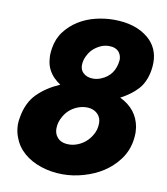

<svg xmlns="http://www.w3.org/2000/svg" viewBox="-78 -738 707 815"><g transform="rotate(10 275.0 -330.0)"><path d="M246.5 12Q197.5 12 153.2 -2.5Q109 -17 78 -44Q47 -71 33 -109.5Q23.5 -134.5 23 -163Q23 -179 26.5 -196Q37.5 -260 75.5 -298Q113.5 -336 171 -361Q156 -370.5 142.5 -384Q129 -397.5 119.8 -415.5Q110.5 -433.5 108 -456L106.5 -475Q106.5 -490 109.5 -508Q116.5 -550.5 140.2 -581.2Q164 -612 197.2 -632.5Q230.5 -653 269.8 -662.5Q309 -672 348 -672Q441.5 -672 497 -625.5Q544 -585.5 544 -521.5Q544 -505.5 541 -487Q532 -436 504 -405.2Q476 -374.5 431 -351Q506 -315 519 -239L521 -217Q521 -147.5 482.5 -97Q430.5 -28 336 -1Q291.5 12 246.5 12ZM302.5 -410.5Q321 -410.5 336 -417Q394.5 -440 401 -508Q401 -527 390.5 -541Q376 -558.5 347 -558.5Q329.5 -558.5 313.5 -552Q277.5 -536 261.5 -507Q247 -483 247 -459Q247 -439 259 -427Q275.5 -410.5 302.5 -410.5ZM250.5 -117.5Q269.5 -117.5 288 -125Q325 -139.5 346.5 -175Q361.5 -199 361.5 -228Q361.5 -250.5 348 -265.5Q329.5 -285.5 298.5 -285.5Q279.5 -285.5 261 -278.5Q222.5 -263.5 203 -229.5Q187 -203 187 -175Q187 -152.5 200 -137.5Q216 -117.5 250.5 -117.5Z"/></g></svg>

Font: Lucymar Sans
Style: Bold Italic
Weight: 700
Italic angle: -10°
Foundry: The League of Moveable Type (original font) / Main changes by Cristiano Sobral with portions from Mirco Monsees
Version: Version 2.00;August 30, 2020;FontCreator 13.0.0.2681 64-bit